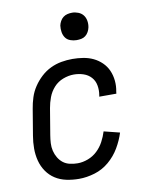

<svg xmlns="http://www.w3.org/2000/svg" viewBox="-84 -794 667 863"><g transform="rotate(-10 250.0 -362.5)"><path d="M207 8Q177 8 149 2Q121 -4 98.5 -18.5Q76 -33 60.5 -55.5Q45 -78 38 -105Q31 -132 31 -161Q31 -190 36 -219L56 -339Q60 -364 68 -389Q76 -414 91 -436.5Q106 -459 126 -477.5Q146 -496 170 -507.5Q194 -519 219.5 -523.5Q245 -528 270 -528Q295 -528 319.5 -524Q344 -520 365 -510Q386 -500 403 -483.5Q420 -467 429.5 -445.5Q439 -424 441.5 -399Q444 -374 439 -349L438 -340H360L361 -346Q365 -369 361 -391Q357 -413 343 -428.5Q329 -444 308 -451Q287 -458 264 -458Q240 -458 215 -448.5Q190 -439 172.5 -419.5Q155 -400 146 -376Q137 -352 133 -328L113 -208Q110 -190 109 -172Q108 -154 112 -137Q116 -120 125 -105Q134 -90 147 -80Q160 -70 177.5 -66Q195 -62 213 -62Q236 -62 260 -71Q284 -80 302.5 -97.5Q321 -115 333 -137.5Q345 -160 352 -183L424 -165Q413 -130 393.5 -97Q374 -64 344.5 -39Q315 -14 278.5 -3Q242 8 207 8ZM304 -608Q290 -608 276 -613Q262 -618 254 -629Q246 -640 243.5 -655Q241 -670 243 -685Q245 -695 250.5 -705Q256 -715 264.5 -721.5Q273 -728 283.5 -730.5Q294 -733 305 -733Q319 -733 333 -727.5Q347 -722 355.5 -711Q364 -700 366.5 -685Q369 -670 366 -655Q364 -645 358.5 -635Q353 -625 344.5 -618.5Q336 -612 325.5 -610Q315 -608 304 -608Z"/></g></svg>

Font: Iosevka Fixed
Style: Italic
Weight: 400
Italic angle: -9°
Monospace: yes
Designer: Belleve Invis
Foundry: Belleve Invis
Version: Version 33.2.4